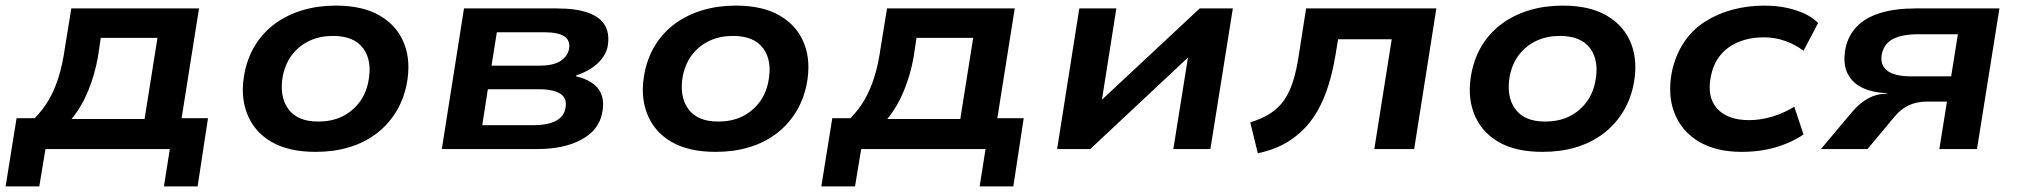

<svg xmlns="http://www.w3.org/2000/svg" viewBox="-36 -531 7199 684"><path d="M-16 133 23 -110H88Q118 -141 138.5 -176.5Q159 -212 173 -257Q187 -302 195 -359L218 -501H673L611 -110H705L668 133H548L569 0H126L104 133ZM219 -107H479L525 -396H323L313 -329Q302 -266 278.5 -208.5Q255 -151 219 -107Z M1088 10Q991 10 929.5 -26.5Q868 -63 843.5 -128Q819 -193 836 -275Q848 -332 876.5 -375.5Q905 -419 947 -449Q989 -479 1043 -495Q1097 -511 1161 -511Q1257 -511 1318.5 -474.5Q1380 -438 1404.5 -374Q1429 -310 1412 -227Q1400 -171 1371.5 -127Q1343 -83 1301.5 -52.5Q1260 -22 1206.5 -6Q1153 10 1088 10ZM1097 -98Q1145 -98 1181 -115Q1217 -132 1242 -163.5Q1267 -195 1276 -239Q1291 -313 1258.5 -358Q1226 -403 1150 -403Q1105 -403 1068.5 -386.5Q1032 -370 1007 -339Q982 -308 972 -263Q958 -189 990.5 -143.5Q1023 -98 1097 -98Z M1538 0 1617 -501H1947Q2018 -501 2061 -485Q2104 -469 2120.5 -438Q2137 -407 2128 -362Q2123 -341 2108 -321.5Q2093 -302 2069.5 -287Q2046 -272 2016 -262L2017 -259Q2074 -245 2097 -212.5Q2120 -180 2109 -127Q2097 -67 2035 -33.5Q1973 0 1878 0ZM1682 -85H1866Q1913 -85 1942.5 -99.5Q1972 -114 1978 -144Q1986 -180 1961 -196.5Q1936 -213 1885 -213H1702ZM1715 -297H1885Q1932 -297 1958 -312Q1984 -327 1991 -355Q1997 -386 1975 -401Q1953 -416 1905 -416H1734Z M2513 10Q2416 10 2354.5 -26.5Q2293 -63 2268.5 -128Q2244 -193 2261 -275Q2273 -332 2301.5 -375.5Q2330 -419 2372 -449Q2414 -479 2468 -495Q2522 -511 2586 -511Q2682 -511 2743.5 -474.5Q2805 -438 2829.5 -374Q2854 -310 2837 -227Q2825 -171 2796.5 -127Q2768 -83 2726.5 -52.5Q2685 -22 2631.5 -6Q2578 10 2513 10ZM2522 -98Q2570 -98 2606 -115Q2642 -132 2667 -163.5Q2692 -195 2701 -239Q2716 -313 2683.5 -358Q2651 -403 2575 -403Q2530 -403 2493.5 -386.5Q2457 -370 2432 -339Q2407 -308 2397 -263Q2383 -189 2415.5 -143.5Q2448 -98 2522 -98Z M2890 133 2929 -110H2994Q3024 -141 3044.5 -176.5Q3065 -212 3079 -257Q3093 -302 3101 -359L3124 -501H3579L3517 -110H3611L3574 133H3454L3475 0H3032L3010 133ZM3125 -107H3385L3431 -396H3229L3219 -329Q3208 -266 3184.5 -208.5Q3161 -151 3125 -107Z M3730 0 3809 -501H3941L3888 -165H3878L4238 -501H4356L4276 0H4144L4198 -338H4209L3848 0Z M4445 15 4418 -95Q4460 -108 4489.5 -127Q4519 -146 4538.5 -174Q4558 -202 4570.5 -241.5Q4583 -281 4591 -335L4617 -501H5081L5002 0H4860L4922 -391H4731L4721 -331Q4709 -259 4687.5 -200.5Q4666 -142 4633 -99Q4600 -56 4553.5 -27Q4507 2 4445 15Z M5459 10Q5362 10 5300.5 -26.5Q5239 -63 5214.5 -128Q5190 -193 5207 -275Q5219 -332 5247.5 -375.5Q5276 -419 5318 -449Q5360 -479 5414 -495Q5468 -511 5532 -511Q5628 -511 5689.5 -474.5Q5751 -438 5775.5 -374Q5800 -310 5783 -227Q5771 -171 5742.5 -127Q5714 -83 5672.5 -52.5Q5631 -22 5577.5 -6Q5524 10 5459 10ZM5468 -98Q5516 -98 5552 -115Q5588 -132 5613 -163.5Q5638 -195 5647 -239Q5662 -313 5629.5 -358Q5597 -403 5521 -403Q5476 -403 5439.5 -386.5Q5403 -370 5378 -339Q5353 -308 5343 -263Q5329 -189 5361.5 -143.5Q5394 -98 5468 -98Z M6169 10Q6078 10 6017 -26Q5956 -62 5930 -126.5Q5904 -191 5920 -275Q5933 -335 5963 -380Q5993 -425 6037.5 -453.5Q6082 -482 6136 -496.5Q6190 -511 6250 -511Q6310 -511 6361.5 -494.5Q6413 -478 6441 -449L6389 -350Q6361 -372 6324 -385Q6287 -398 6248 -398Q6212 -398 6181 -389.5Q6150 -381 6125 -364Q6100 -347 6083 -321Q6066 -295 6059 -259Q6044 -185 6081.5 -144Q6119 -103 6195 -103Q6237 -103 6279 -116Q6321 -129 6356 -151L6389 -52Q6363 -34 6328 -19.5Q6293 -5 6253.5 2.5Q6214 10 6169 10Z M6451 0 6562 -132Q6589 -164 6619.5 -180.5Q6650 -197 6682 -197H6689L6685 -199Q6637 -201 6600.5 -217.5Q6564 -234 6546 -269Q6528 -304 6539 -361Q6549 -406 6580 -437.5Q6611 -469 6663.5 -485Q6716 -501 6789 -501H7087L7007 0H6873L6900 -169H6827Q6792 -169 6763.5 -155.5Q6735 -142 6713 -115L6617 0ZM6773 -259H6915L6939 -409H6798Q6741 -409 6708.5 -392.5Q6676 -376 6668 -338Q6661 -300 6687 -279.5Q6713 -259 6773 -259Z"/></svg>

Font: Nunito Sans 7pt SemiExpanded
Style: Bold Italic
Weight: 700
Width: 6
Italic angle: -9°
Designer: Vernon Adams
Foundry: Vernon Adams
Version: Version 3.101;gftools[0.9.27]